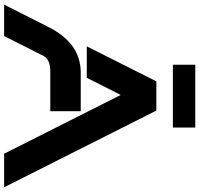

<svg xmlns="http://www.w3.org/2000/svg" viewBox="-38 -928 966 930"><g transform="rotate(90 445.0 -463.0)"><path d="M2.4 0 110.4 -213.9Q189.5 -371.1 331.1 -371.1H518.6V-223.6H327.6Q267.6 -223.6 251 -190.9L154.8 0ZM887.2 0H724.6L439.9 -564.9L356.9 -400.4H204.6L374 -737.3H515.6ZM293.5 -925.8H597.7V-817.4H293.5Z"/></g></svg>

Font: New Shape
Style: Bold
Weight: 700
Designer: Wojciech Kalinowski "wmk69" (wmk69@o2.pl)
Foundry: Wojciech Kalinowski "wmk69" (wmk69@o2.pl)
Version: Version 2.1.1; 2021-05-14